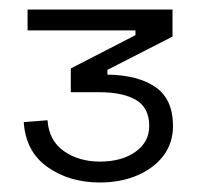

<svg xmlns="http://www.w3.org/2000/svg" viewBox="-20 -720 422 404"><path d="M30 -463 80 -467Q83 -424 114.5 -402Q146 -380 190 -380Q236 -380 265 -400.5Q294 -421 294 -455Q294 -493 266.5 -509.5Q239 -526 188 -526H129V-576L265 -646V-656H38V-700H343V-643L206 -573V-563Q271 -562 307.5 -536.5Q344 -511 344 -455Q344 -419 324 -392.5Q304 -366 269 -351Q234 -336 190 -336Q126 -336 80 -368.5Q34 -401 30 -463Z"/></svg>

Font: Space 7353
Style: Regular
Weight: 400
Designer: Christine Claussen + Ruben Lyon  (Space 7353)
Version: Version 1.000;FEAKit 1.0